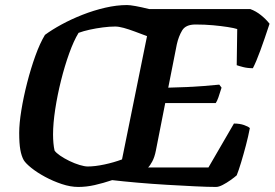

<svg xmlns="http://www.w3.org/2000/svg" viewBox="-20 -740 1087 760"><path d="M290 0Q259 0 224.5 -11.5Q190 -23 158.5 -40Q127 -57 104.5 -75Q82 -93 74 -106Q65 -122 60.5 -147Q56 -172 56 -214Q56 -251 64.5 -303.5Q73 -356 87.5 -412.5Q102 -469 120 -519Q138 -569 158 -602Q185 -622 223.5 -643Q262 -664 306.5 -681.5Q351 -699 396.5 -709.5Q442 -720 483 -720Q494 -720 516.5 -716Q539 -712 571 -704H971Q993 -696 1013 -680Q1033 -664 1047 -646Q1027 -585 1010.5 -540Q994 -495 981 -470Q960 -470 942.5 -474.5Q925 -479 917 -482L919 -625Q907 -629 881.5 -633Q856 -637 823.5 -640Q791 -643 754 -643Q715 -643 701 -619.5Q687 -596 680 -565L646 -393Q687 -394 721 -395.5Q755 -397 786 -399.5Q817 -402 848 -405L857 -393Q850 -370 844.5 -354.5Q839 -339 834 -332H634L597 -144Q592 -118 582.5 -100.5Q573 -83 566 -77H805L906 -251Q929 -251 946 -245Q963 -239 969 -233Q963 -201 953.5 -165Q944 -129 934.5 -97.5Q925 -66 917 -46Q908 -38 892.5 -27Q877 -16 861.5 -8Q846 0 835 0Q804 0 752 -2.5Q700 -5 640.5 -8.5Q581 -12 524 -17Q467 -22 424 -27Q388 -15 355 -7.5Q322 0 290 0ZM327 -81Q356 -81 393.5 -89Q431 -97 463 -109L562 -597Q538 -606 514 -615Q490 -624 470 -629.5Q450 -635 436 -635Q414 -635 387 -631.5Q360 -628 335 -622.5Q310 -617 291 -610Q272 -579 254 -529Q236 -479 221.5 -421Q207 -363 198.5 -307Q190 -251 190 -208Q190 -190 191.5 -173.5Q193 -157 196 -144Q202 -135 218 -124Q234 -113 254.5 -103Q275 -93 295 -87Q315 -81 327 -81Z"/></svg>

Font: Texturina 12pt
Style: Bold Italic
Weight: 700
Italic angle: -11°
Designer: Guillermo Torres Carreño
Foundry: Omnibus-Type
Version: Version 1.002